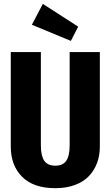

<svg xmlns="http://www.w3.org/2000/svg" viewBox="-20 -964 576 1000"><path d="M203.1 -943.8 387.2 -825.2 349.1 -751 146 -835ZM500 -692.9V-200.2Q500 -154.3 485.6 -115.5Q471.2 -76.7 443.4 -47.1Q415.5 -17.6 370.6 -0.7Q325.7 16.1 268.1 16.1Q154.3 16.1 95.2 -43.2Q36.1 -102.5 36.1 -200.2V-692.9H192.9V-207Q192.9 -152.8 210.4 -127Q228 -101.1 268.1 -101.1Q308.1 -101.1 325.4 -127Q342.8 -152.8 342.8 -207V-692.9Z"/></svg>

Font: Fira Sans Compressed
Style: Bold
Weight: 700
Width: 1
Designer: Carrois Corporate & Edenspiekermann AG
Foundry: Carrois Corporate GbR & Edenspiekermann AG
Version: Version 4.203;PS 004.203;hotconv 1.0.88;makeotf.lib2.5.64775